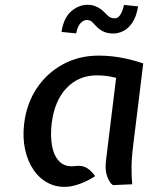

<svg xmlns="http://www.w3.org/2000/svg" viewBox="-20 -754 618 782"><path d="M261.5 6Q216 11 179.2 -7Q142.5 -25 117.5 -61Q92.5 -97 82 -146Q71.5 -195 78.5 -251.5Q88.5 -332.5 130 -394.8Q171.5 -457 236.5 -492.2Q301.5 -527.5 382 -527.5Q410 -527.5 437.5 -524.5Q465 -521.5 495.5 -514.8Q526 -508 563.5 -496L522.5 -162.5Q516 -111 515.8 -71.8Q515.5 -32.5 518.5 -3.5L440 0Q426.5 -8.5 416.8 -34.8Q407 -61 411.5 -99L453 -437Q431 -442.5 412 -444.8Q393 -447 373.5 -447Q300.5 -447 251.2 -395.5Q202 -344 190.5 -251.5Q184.5 -202 192 -160Q199.5 -118 223.2 -95Q247 -72 289.5 -78Q314 -81 332.5 -70.5Q351 -60 367.5 -36.5Q340.5 -19 312.5 -8Q284.5 3 261.5 6ZM290 -618 230.5 -624Q239 -680.5 269.2 -707.2Q299.5 -734 336 -734.5Q356 -734.5 372 -727.2Q388 -720 400.5 -708.5Q412 -697.5 421.2 -688.5Q430.5 -679.5 447.5 -679.5Q461 -679.5 470.2 -694Q479.5 -708.5 485 -734L542.5 -728Q535.5 -686 519 -661.8Q502.5 -637.5 482 -627.5Q461.5 -617.5 442.5 -617.5Q420.5 -617.5 404.2 -624.2Q388 -631 376 -643Q364.5 -654.5 356.2 -663.5Q348 -672.5 332.5 -672.5Q320.5 -672.5 308.5 -660.2Q296.5 -648 290 -618Z"/></svg>

Font: Expletus Sans Medium
Style: Italic
Weight: 500
Italic angle: -7°
Version: Version 7.500